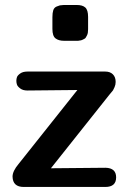

<svg xmlns="http://www.w3.org/2000/svg" viewBox="-20 -742 516 762"><path d="M29.8 -41Q29.8 -63 54.2 -91.8L287.1 -384.8L88.9 -382.8Q70.8 -382.8 60.3 -390.9Q49.8 -398.9 47.4 -406Q44.9 -413.1 44.9 -421.1Q44.9 -429.2 47.4 -436Q49.8 -442.9 60.3 -450.4Q70.8 -458 88.9 -458H397.9Q417 -458 428 -447Q439 -436 439 -417Q439 -405.8 434.6 -396Q430.2 -386.2 428.5 -383.5Q426.8 -380.9 415 -367.2L182.1 -74.2L398.9 -76.2Q440.9 -75.2 440.9 -38.1Q440.9 0 397.9 0H74.2Q30.8 0 29.8 -41ZM188 -627V-673.8Q188 -690.9 191.4 -701.4Q194.8 -711.9 204.8 -716.1Q214.8 -720.2 217.8 -720.7Q220.7 -721.2 232.9 -722.2H284.7Q307.6 -722.2 318.6 -712.2Q329.6 -702.1 329.6 -674.8V-626Q329.6 -618.2 328.6 -612.1Q327.6 -606 325.2 -601.6Q322.8 -597.2 320.8 -593.5Q318.8 -589.8 314.9 -587.9Q311 -585.9 308.3 -584.5Q305.7 -583 301.8 -582Q297.9 -581.1 295.9 -581.1Q293.9 -581.1 290 -580.1H285.6H233.9Q212.9 -580.1 200.4 -589.6Q188 -599.1 188 -627Z"/></svg>

Font: CMU Sans Serif
Style: Bold
Weight: 700
Version: Version 0.7.0